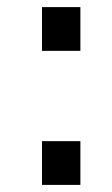

<svg xmlns="http://www.w3.org/2000/svg" viewBox="-20 -520 315 540"><path d="M206.1 0H98.1V-123H206.1ZM206.1 -377H98.1V-500H206.1Z"/></svg>

Font: Perun
Style: Regular
Weight: 400
Version: Version 1.0000